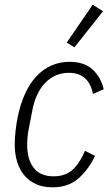

<svg xmlns="http://www.w3.org/2000/svg" viewBox="-20 -788 476 820"><path d="M205 12Q164 12 134 -1.5Q104 -15 83.5 -39.5Q63 -64 53 -97.5Q43 -131 43 -171Q43 -198 46.5 -229.5Q50 -261 56 -290Q67 -343 86.5 -386.5Q106 -430 134 -460.5Q162 -491 198 -507.5Q234 -524 277 -524Q340 -524 375.5 -491Q411 -458 423 -407L377 -387Q359 -477 274 -477Q214 -477 172.5 -433.5Q131 -390 117 -311L100 -223Q98 -209 97 -195.5Q96 -182 96 -171Q96 -107 124 -71Q152 -35 209 -35Q260 -35 291 -64Q322 -93 343 -144L386 -122Q355 -59 312 -23.5Q269 12 205 12ZM298 -586 265 -606 376 -768 420 -740Z"/></svg>

Font: IBM Plex Sans Condensed Light
Style: Italic
Weight: 300
Width: 3
Italic angle: -11°
Designer: Mike Abbink, Paul van der Laan, Pieter van Rosmalen
Foundry: Bold Monday
Version: Version 1.3